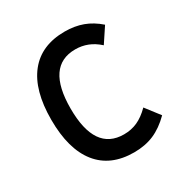

<svg xmlns="http://www.w3.org/2000/svg" viewBox="-157 -789 894 928"><g transform="rotate(-30 290.0 -325.0)"><path d="M329 12Q198 12 129 -74.5Q60 -161 60 -325Q60 -489 129 -575.5Q198 -662 329 -662Q384 -662 429 -645.5Q474 -629 515 -593L460 -510Q430 -537 398 -549.5Q366 -562 330 -562Q168 -562 168 -325Q168 -88 330 -88Q371 -88 405.5 -103.5Q440 -119 475 -154L535 -76Q489 -30 440 -9Q391 12 329 12Z"/></g></svg>

Font: Sometype Mono SemiBold
Style: Regular
Weight: 600
Designer: Ryoichi Tsunekawa
Foundry: Dharma Type
Version: Version 1.001